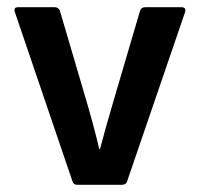

<svg xmlns="http://www.w3.org/2000/svg" viewBox="-20 -512 553 532"><path d="M194 0Q184 0 181 -9L21 -479Q17 -492 30 -492H132Q142 -492 146 -482L219 -234Q229 -200 238 -166.5Q247 -133 255 -99H257Q266 -133 275.5 -166.5Q285 -200 295 -234L368 -482Q371 -492 382 -492H483Q496 -492 493 -479L332 -9Q329 0 318 0Z"/></svg>

Font: Sofia Sans
Style: Bold
Weight: 700
Designer: Botio Nikoltchev, Ani Petrova
Foundry: lettersoup
Version: Version 4.100; ttfautohint (v1.8.4.7-5d5b)